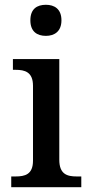

<svg xmlns="http://www.w3.org/2000/svg" viewBox="-20 -783 386 803"><path d="M172 -633C207 -633 237 -651 237 -698C237 -746 207 -763 172 -763C135 -763 107 -746 107 -698C107 -651 135 -633 172 -633ZM27 0H320V-45H301C261 -45 228 -54 228 -115V-536H34V-491H45C84 -491 118 -482 118 -424V-111C118 -53 84 -45 45 -45H27Z"/></svg>

Font: Noto Serif Medium
Style: Regular
Weight: 500
Designer: Monotype Design Team
Foundry: Monotype Imaging Inc.
Version: Version 2.013